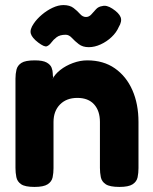

<svg xmlns="http://www.w3.org/2000/svg" viewBox="-20 -729 603 757"><path d="M116 8Q79 8 63.5 -2.5Q48 -13 44.5 -30.5Q41 -48 41 -67V-419Q41 -438 45 -454.5Q49 -471 64.5 -481Q80 -491 117 -491Q149 -491 164 -482.5Q179 -474 183.5 -462Q188 -450 188 -439.5Q188 -429 190 -425L187 -417Q196 -436 217.5 -453Q239 -470 267.5 -480.5Q296 -491 324 -491Q388 -491 433 -459.5Q478 -428 502 -373.5Q526 -319 526 -248V-66Q526 -47 522.5 -30Q519 -13 503 -2.5Q487 8 451 8Q413 8 397 -2.5Q381 -13 377.5 -30.5Q374 -48 374 -67V-248Q374 -292 351 -317.5Q328 -343 285 -343Q242 -343 216.5 -317Q191 -291 191 -248V-66Q191 -47 187.5 -30Q184 -13 168 -2.5Q152 8 116 8ZM230 -709Q255 -709 270 -697.5Q285 -686 295.5 -674Q306 -662 319 -662Q331 -662 340 -672Q349 -682 358.5 -692.5Q368 -703 383 -705Q400 -710 423 -695Q449 -678 455.5 -661.5Q462 -645 448 -622Q439 -601 420 -583Q401 -565 377 -554Q353 -543 330 -543Q306 -543 290.5 -555Q275 -567 263.5 -579.5Q252 -592 239 -592Q216 -592 203 -582Q190 -572 183 -562Q174 -550 164.5 -546.5Q155 -543 131 -561Q106 -580 101.5 -596.5Q97 -613 113 -636Q125 -654 145 -671Q165 -688 187.5 -698.5Q210 -709 230 -709Z"/></svg>

Font: Fredoka SemiBold
Style: Regular
Weight: 600
Designer: Ben Nathan
Foundry: Milena B. Brandão, Ben Nathan
Version: Version 2.001